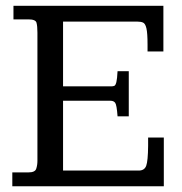

<svg xmlns="http://www.w3.org/2000/svg" viewBox="-20 -649 635 669"><path d="M22.9 0V-48.3H79.1Q102.1 -48.3 106.2 -61Q110.4 -73.7 110.4 -88.4V-535.2Q110.4 -558.1 107.2 -569.8Q104 -581.5 79.1 -581.5H26.9V-628.9H549.3V-469.7H494.1V-493.2Q494.1 -533.7 490.2 -550.3Q486.3 -566.9 478.5 -570.3Q470.7 -573.7 459 -573.7H199.7V-348.1H368.2Q374.5 -348.1 378.7 -350.1Q382.8 -352.1 385.5 -363Q388.2 -374 389.6 -400.9H428.7V-243.7H389.6Q386.7 -283.7 381.3 -290.8Q376 -297.9 365.2 -297.9H199.7V-54.7H463.4Q483.4 -54.7 489.5 -71.5Q495.6 -88.4 496.1 -140.6Q496.1 -147.5 496.1 -154.8Q496.1 -162.1 496.1 -169.9H550.8V0Z"/></svg>

Font: Kameron
Style: Regular
Weight: 400
Designer: Vernon Adams
Foundry: Vernon Adams
Version: Version 1.100